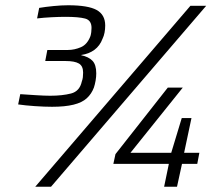

<svg xmlns="http://www.w3.org/2000/svg" viewBox="-20 -710 831 730"><path d="M178 -304Q149 -304 112.5 -306.5Q76 -309 49 -313L57 -352Q86 -350 118 -348Q150 -346 171 -346Q217 -346 250 -354.5Q283 -363 291 -400Q294 -408 295 -416Q296 -424 296 -434Q296 -459 280 -468.5Q264 -478 229 -478H152L160 -520H238Q263 -520 287.5 -530.5Q312 -541 324 -573Q326 -580 327 -588Q328 -596 328 -604Q328 -633 303.5 -639.5Q279 -646 229 -646Q206 -646 176.5 -644.5Q147 -643 121 -640L129 -680Q153 -684 183.5 -687Q214 -690 239 -690Q315 -690 347.5 -672Q380 -654 380 -613Q380 -599 377.5 -586Q375 -573 370 -563Q360 -536 339 -520.5Q318 -505 289 -501V-500Q317 -494 331.5 -479Q346 -464 346 -431Q346 -418 343.5 -403.5Q341 -389 337 -377Q328 -353 310 -336.5Q292 -320 259.5 -312Q227 -304 178 -304ZM114 0 704 -688H764L174 0ZM604 0 622 -87H411L419 -124L618 -377H675L476 -129H631L671 -261H708L680 -129H738L730 -87H672L653 0Z"/></svg>

Font: Saira Thin Light
Style: Italic
Weight: 300
Italic angle: -12°
Version: Version 1.101